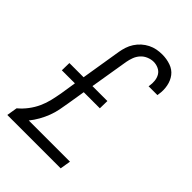

<svg xmlns="http://www.w3.org/2000/svg" viewBox="-218 -839 936 936"><g transform="rotate(45 250.0 -371.5)"><path d="M10 0 19 -55Q42 -74 60.5 -98.5Q79 -123 91 -149.5Q103 -176 109.5 -203.5Q116 -231 121 -259L134 -342H44L45 -393H143L177 -602Q180 -620 186 -638.5Q192 -657 203 -674Q214 -691 229 -704.5Q244 -718 262 -727Q280 -736 298.5 -739.5Q317 -743 336 -743Q366 -743 393.5 -733.5Q421 -724 437.5 -702.5Q454 -681 459.5 -652Q465 -623 460 -594L459 -586H398L399 -591Q402 -609 400 -627Q398 -645 389.5 -659Q381 -673 365 -680.5Q349 -688 331 -688Q314 -688 296 -680.5Q278 -673 265.5 -659Q253 -645 246.5 -627.5Q240 -610 237 -593L204 -393H307L306 -342H195L180 -250Q176 -225 171 -199.5Q166 -174 156.5 -149Q147 -124 133.5 -100Q120 -76 103 -55H387L378 0Z"/></g></svg>

Font: Iosevka Light Oblique
Style: Regular
Weight: 300
Italic angle: -9°
Monospace: yes
Designer: Belleve Invis
Foundry: Belleve Invis
Version: Version 32.5.0; ttfautohint (v1.8.4)